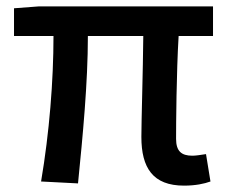

<svg xmlns="http://www.w3.org/2000/svg" viewBox="-20 -570 716 603"><path d="M558 13C594 13 622 7 641 0L627 -86C608 -83 594 -81 584 -81C550 -81 533 -95 533 -134C533 -178 534 -341 541 -457H649V-550H103L24 -544V-457H148C148 -317 135 -153 109 0L225 6C240 -144 256 -310 256 -457H430C429 -346 424 -190 424 -140C424 -43 460 13 558 13Z"/></svg>

Font: Noto Sans Japanese Medium
Style: Regular
Weight: 500
Designer: Ryoko NISHIZUKA (kana & ideographs); Paul D. Hunt (Latin, Greek & Cyrillic); Wenlong ZHANG (bopomofo); Sandoll Communica
Foundry: Adobe Systems Incorporated
Version: Version 1.000;PS 1;hotconv 1.0.78;makeotf.lib2.5.61930